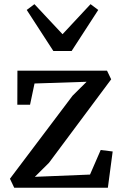

<svg xmlns="http://www.w3.org/2000/svg" viewBox="-20 -878 572 898"><path d="M385 -495.5 141.5 -487.5 120.5 -388H61L61.5 -547.5H480.5L500 -507L209 -116.5L143 -51L401 -61.5L451 -176.5L507 -169.5L484.5 0H46.5L26.5 -42L319.5 -430.5ZM229.5 -639.5 105 -831.5 141 -858.5 272.5 -718 403.5 -858.5 439.5 -831.5 315 -639.5Z"/></svg>

Font: Merriweather 36pt
Style: Regular
Weight: 400
Designer: Eben Sorkin
Foundry: Eben Sorkin
Version: Version 2.100